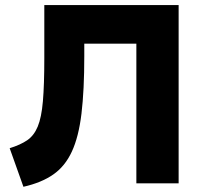

<svg xmlns="http://www.w3.org/2000/svg" viewBox="-20 -720 804 754"><path d="M72 13.5 18 -138Q60 -151 86.8 -169.2Q113.5 -187.5 128.2 -223Q143 -258.5 148.5 -322.8Q154 -387 154 -492V-700H681.5V0H515.5V-548.5H311V-499.5Q311 -365.5 300 -274Q289 -182.5 262.2 -124.8Q235.5 -67 189.2 -34.8Q143 -2.5 72 13.5Z"/></svg>

Font: Geologica
Style: Bold
Weight: 700
Designer: Sindre Bremnes, Frode Helland
Foundry: Monokrom Skriftforlag AS
Version: Version 1.010; ttfautohint (v1.8.4.7-5d5b);gftools[0.9.28]